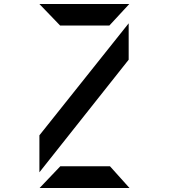

<svg xmlns="http://www.w3.org/2000/svg" viewBox="-20 -783 840 955"><path d="M177 152 280 44H527L624 152ZM176 -763H623L524 -656H279ZM620 -486 176 74V-110L620 -667Z"/></svg>

Font: Digital Numbers
Style: Regular
Weight: 400
Version: Version 001.102